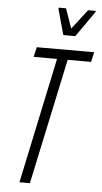

<svg xmlns="http://www.w3.org/2000/svg" viewBox="-60 -934 516 971"><g transform="rotate(5 198.0 -448.5)"><path d="M77 0 212 -638H93L105 -688H396L385 -638H266L130 0ZM233 -761 197 -891 198 -897H235L270 -797L347 -897H387L385 -891L294 -761Z"/></g></svg>

Font: Saira ExtraCondensed Light
Style: Italic
Weight: 300
Width: 2
Italic angle: -12°
Designer: Hector Gatti with collaboration of the Omnibus-Type team
Foundry: Omnibus-Type
Version: Version 1.101